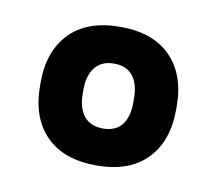

<svg xmlns="http://www.w3.org/2000/svg" viewBox="-45 -704 423 376"><g transform="rotate(10 167.0 -516.0)"><path d="M167.5 -378Q102 -378 67 -413.8Q32 -449.5 32 -512.5V-519.5Q32 -582 67 -617.8Q102 -653.5 167.5 -653.5Q232.5 -653.5 267.5 -617.8Q302.5 -582 302.5 -519.5V-512.5Q302.5 -449.5 267.5 -413.8Q232.5 -378 167.5 -378ZM167.5 -451.5Q192.5 -451.5 205 -467.2Q217.5 -483 217.5 -512V-520Q217.5 -548.5 205 -564.5Q192.5 -580.5 167.5 -580.5Q143 -580.5 130 -564.5Q117 -548.5 117 -520V-512Q117 -483 130 -467.2Q143 -451.5 167.5 -451.5Z"/></g></svg>

Font: Anek Odia Medium SemiBold
Style: Regular
Weight: 600
Version: Version 1.003